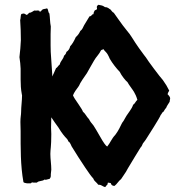

<svg xmlns="http://www.w3.org/2000/svg" viewBox="-20 -763 725 795"><path d="M65.4 -478.5V-433.6C65.4 -413.1 66.4 -393.6 70.3 -373L71.3 -368.2C71.3 -345.7 67.4 -321.3 67.4 -298.8C67.4 -287.1 64.5 -278.3 64.5 -257.8L65.4 -220.7C65.4 -150.4 64.5 -78.1 77.1 -8.8C80.1 -5.9 85 -4.9 91.8 -3.9H106.4C110.4 -3.9 109.4 -7.8 113.3 -7.8L119.1 -6.8H132.8C139.6 -15.6 156.2 -11.7 164.1 -19.5L168.9 -18.6C172.9 -18.6 178.7 -21.5 185.5 -22.5C188.5 -27.3 190.4 -28.3 190.4 -36.1V-42C190.4 -48.8 192.4 -53.7 192.4 -60.5C192.4 -83 188.5 -103.5 188.5 -126C188.5 -144.5 192.4 -154.3 192.4 -208L191.4 -235.4L192.4 -277.3C201.2 -263.7 210.9 -250 221.7 -235.4C236.3 -210.9 248 -197.3 255.9 -189.5C258.8 -186.5 261.7 -182.6 262.7 -177.7C267.6 -175.8 271.5 -168.9 276.4 -157.2L305.7 -110.4C312.5 -99.6 352.5 -38.1 363.3 -27.3C366.2 -24.4 368.2 -21.5 369.1 -17.6C374 -10.7 381.8 -5.9 386.7 2H390.6C399.4 2 404.3 8.8 415 11.7C419.9 8.8 420.9 2.9 425.8 0V-4.9C425.8 -5.9 426.8 -6.8 428.7 -6.8L438.5 -4.9C440.4 2.9 445.3 6.8 454.1 6.8C464.8 -1 470.7 -13.7 481.4 -21.5L491.2 -36.1C499 -46.9 504.9 -56.6 509.8 -66.4L538.1 -113.3C544.9 -125 552.7 -137.7 561.5 -151.4C569.3 -159.2 569.3 -166 572.3 -169.9C578.1 -176.8 582 -182.6 584 -185.5C592.8 -199.2 643.6 -278.3 645.5 -287.1C650.4 -291 650.4 -297.9 657.2 -300.8C660.2 -305.7 663.1 -311.5 668 -316.4C670.9 -325.2 677.7 -333 682.6 -341.8V-344.7C682.6 -347.7 684.6 -350.6 684.6 -355.5C684.6 -360.4 680.7 -366.2 673.8 -373C674.8 -377.9 677.7 -382.8 680.7 -387.7C673.8 -402.3 665 -417 654.3 -431.6C644.5 -441.4 589.8 -514.6 584 -525.4C583 -526.4 573.2 -539.1 555.7 -563.5C544.9 -578.1 536.1 -592.8 527.3 -606.4C520.5 -617.2 513.7 -627 505.9 -635.7C495.1 -648.4 482.4 -666 467.8 -686.5L451.2 -710C444.3 -712.9 442.4 -718.8 437.5 -723.6C430.7 -726.6 427.7 -733.4 415 -733.4C403.3 -741.2 402.3 -740.2 387.7 -743.2C384.8 -740.2 380.9 -740.2 380.9 -733.4L381.8 -725.6C381.8 -724.6 378.9 -722.7 372.1 -719.7C369.1 -714.8 367.2 -710 367.2 -704.1H365.2C360.4 -704.1 359.4 -695.3 350.6 -695.3C337.9 -673.8 330.1 -662.1 328.1 -658.2C324.2 -650.4 320.3 -639.6 312.5 -634.8C307.6 -624 301.8 -616.2 293.9 -609.4C286.1 -591.8 278.3 -579.1 270.5 -571.3C268.6 -561.5 263.7 -553.7 254.9 -547.9C253.9 -542 251 -537.1 245.1 -532.2C242.2 -517.6 230.5 -510.7 227.5 -496.1C220.7 -491.2 218.8 -484.4 211.9 -480.5C205.1 -463.9 199.2 -452.1 196.3 -446.3V-455.1L191.4 -528.3C190.4 -539.1 189.5 -554.7 189.5 -575.2V-622.1L190.4 -653.3C186.5 -671.9 187.5 -688.5 184.6 -707C177.7 -713.9 181.6 -721.7 174.8 -728.5C168 -725.6 161.1 -726.6 156.2 -723.6C151.4 -720.7 150.4 -714.8 145.5 -714.8C144.5 -714.8 143.6 -714.8 143.6 -715.8V-716.8C143.6 -718.8 140.6 -719.7 133.8 -719.7L128.9 -718.8L124 -719.7C119.1 -719.7 111.3 -710 100.6 -710C97.7 -707 94.7 -702.1 89.8 -701.2C85 -704.1 82 -707 77.1 -707L68.4 -705.1C64.5 -698.2 66.4 -687.5 63.5 -679.7C65.4 -652.3 66.4 -625 66.4 -596.7C65.4 -574.2 63.5 -550.8 60.5 -526.4C63.5 -509.8 64.5 -494.1 65.4 -478.5ZM304.7 -404.3C308.6 -409.2 309.6 -414.1 312.5 -418.9C316.4 -425.8 325.2 -439.5 339.8 -460L353.5 -484.4C365.2 -504.9 374 -521.5 382.8 -531.2C388.7 -538.1 393.6 -545.9 398.4 -554.7C401.4 -557.6 404.3 -556.6 408.2 -559.6C411.1 -554.7 415 -550.8 418 -547.9C424.8 -541 427.7 -534.2 430.7 -528.3L434.6 -519.5C445.3 -501 462.9 -478.5 475.6 -465.8C483.4 -449.2 501 -427.7 507.8 -422.9L513.7 -413.1C520.5 -402.3 528.3 -393.6 535.2 -381.8C540 -374 544.9 -363.3 548.8 -349.6C541 -342.8 539.1 -334 531.2 -329.1C528.3 -320.3 523.4 -311.5 517.6 -303.7C493.2 -270.5 498 -269.5 485.4 -253.9C477.5 -238.3 471.7 -223.6 457 -204.1C442.4 -189.5 436.5 -170.9 423.8 -156.2C418 -159.2 408.2 -172.9 394.5 -197.3C380.9 -220.7 372.1 -236.3 367.2 -243.2C360.4 -252 353.5 -258.8 348.6 -269.5C337.9 -280.3 334 -292 323.2 -300.8C322.3 -304.7 316.4 -315.4 304.7 -332C293 -348.6 285.2 -360.4 282.2 -368.2C287.1 -380.9 295.9 -392.6 304.7 -404.3Z"/></svg>

Font: Caesar Dressing Cyrillic
Style: Regular
Weight: 400
Designer: Dathan Boardman
Foundry: Open Window
Version: Version 1.00;July 2, 2020;FontCreator 13.0.0.2642 64-bit